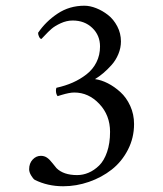

<svg xmlns="http://www.w3.org/2000/svg" viewBox="-20 -647 572 672"><path d="M275.4 -627Q294.9 -627 316.7 -618.4Q338.4 -609.9 357.9 -594.7Q377.4 -579.6 390.4 -554.9Q403.3 -530.3 403.3 -502Q403.3 -479.5 394.3 -457.8Q385.3 -436 370.4 -419.4Q355.5 -402.8 341.3 -390.9Q327.1 -378.9 312.5 -370.1Q334.5 -367.2 357.4 -355.5Q380.4 -343.8 401.4 -324.7Q422.4 -305.7 435.8 -276.4Q449.2 -247.1 449.2 -212.9Q449.2 -164.6 427.7 -122.8Q406.2 -81.1 371.1 -53.5Q335.9 -25.9 291.5 -10.5Q247.1 4.9 201.2 4.9Q146.5 4.9 101.6 -17.6Q95.7 -21.5 88.9 -33Q82 -44.4 82 -54.7Q82 -75.2 94.2 -88.4Q106.4 -101.6 123 -101.6Q135.3 -101.6 144.5 -95.2Q153.8 -88.9 164.1 -75.4Q174.3 -62 177.7 -58.6Q202.1 -34.2 250 -34.2Q270.5 -34.2 290 -42.5Q309.6 -50.8 326.9 -67.6Q344.2 -84.5 354.7 -115Q365.2 -145.5 365.2 -185.5Q365.2 -243.7 327.6 -283.4Q290 -323.2 240.2 -323.2Q231 -323.2 220 -321Q209 -318.8 196 -314.9Q183.1 -311 181.6 -310.5Q175.8 -317.9 175.8 -330.1Q175.8 -336.9 177.7 -339.8Q209 -346.7 234.9 -358.2Q260.7 -369.6 283 -387Q305.2 -404.3 317.6 -429.2Q330.1 -454.1 330.1 -484.4Q330.1 -523.4 303 -549.3Q275.9 -575.2 234.4 -575.2Q213.4 -575.2 192.6 -565.7Q171.9 -556.2 160.2 -545.9Q148.4 -535.6 137.2 -523.4Q126 -511.2 125 -510.7Q120.6 -510.7 116.9 -518.1Q113.3 -525.4 113.3 -532.2Q140.1 -571.8 181.6 -599.4Q223.1 -627 275.4 -627Z"/></svg>

Font: Amiri Quran Colored
Style: Regular
Weight: 400
Designer: Khaled Hosny
Version: Version 000.111